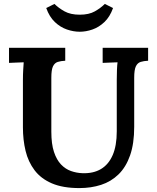

<svg xmlns="http://www.w3.org/2000/svg" viewBox="-20 -944 800 980"><path d="M313 -634Q291 -633 275 -628Q259 -623 250.5 -605.5Q242 -588 242 -547V-272Q242 -209 255.5 -168.5Q269 -128 291.5 -104.5Q314 -81 342.5 -71Q371 -61 401 -60Q456 -58 495 -81Q534 -104 555 -152Q576 -200 576 -274V-536Q576 -563 577 -588Q578 -613 580 -626Q564 -625 539.5 -624.5Q515 -624 504 -623V-700H736V-634Q714 -633 698 -628Q682 -623 673.5 -605.5Q665 -588 665 -547V-297Q665 -211 644 -151Q623 -91 585 -54Q547 -17 496 -0.5Q445 16 385 16Q301 16 245 -8Q189 -32 156.5 -75Q124 -118 110.5 -174Q97 -230 97 -294V-536Q97 -563 98.5 -588Q100 -613 101 -626Q85 -625 61 -624.5Q37 -624 26 -623V-700H313ZM387 -782Q355 -782 321.5 -793.5Q288 -805 260 -831.5Q232 -858 216 -903L258 -924Q279 -903 309.5 -886Q340 -869 387 -869Q434 -869 464 -886Q494 -903 515 -924L557 -903Q541 -858 513 -831.5Q485 -805 452 -793.5Q419 -782 387 -782Z"/></svg>

Font: Lora
Style: Weight 700
Weight: 700
Designer: Olga Karpushina, Alexei Vanyashin (Cyrillic)
Foundry: Cyreal
Version: Version 3.001